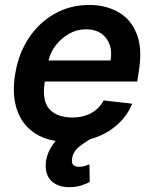

<svg xmlns="http://www.w3.org/2000/svg" viewBox="-20 -573 633 790"><path d="M260.7 10.7Q178.6 10.7 125 -23.8Q71.4 -58.2 49.9 -121.3Q28.4 -184.3 42.6 -269.5Q56.5 -353.7 99.1 -417.4Q141.7 -481.2 205.8 -516.9Q269.9 -552.6 347.7 -552.6Q414.8 -552.6 466.6 -523.4Q518.5 -494.3 542.6 -433.4Q566.8 -372.5 550.8 -277L544.7 -237.6H164.4L164.1 -235.8Q152 -159.1 183.1 -124.3Q214.1 -89.5 279.1 -89.5Q321.4 -89.5 354.4 -107.2Q387.4 -125 406.6 -159.8L524.1 -146.3Q495 -75.3 425.6 -32.3Q356.2 10.7 260.7 10.7ZM179.7 -324.2H435Q444.2 -380 416.5 -416.2Q388.8 -452.4 333.1 -452.4Q296.2 -452.4 263.8 -433.9Q231.5 -415.5 209.2 -386.2Q186.8 -356.9 179.7 -324.2ZM265.6 197.1Q219.5 197.1 192.8 172.9Q166.2 148.8 168.3 103.3Q169.4 61.4 199 19.7Q228.7 -22 287.3 -46.9L368.3 -9.6Q333.1 8.9 307.2 29.5Q281.2 50.1 277 77.8Q269.9 113.3 305.8 113.3Q319.2 113.3 329.7 109.7Q340.2 106.2 348 103.3L349.1 175.8Q335.2 183.2 313.7 190.2Q292.3 197.1 265.6 197.1Z"/></svg>

Font: Inter UI Semi Bold
Style: Italic
Weight: 600
Italic angle: -9.39999°
Designer: Rasmus Andersson
Foundry: rsms
Version: 3.2;8d6f07862